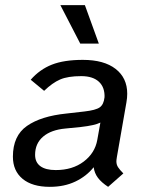

<svg xmlns="http://www.w3.org/2000/svg" viewBox="-20 -713 569 744"><path d="M433 -105Q431 -93 431 -88Q431 -75 437.5 -65Q444 -55 458 -41L399 11Q373 -6 359.5 -24Q346 -42 343 -65Q315 -30 272 -9.5Q229 11 173 11Q105 11 67.5 -20Q30 -51 30 -106Q30 -187 84.5 -225Q139 -263 237 -273L307 -281Q351 -286 366.5 -297Q382 -308 385 -336V-334Q387 -374 363.5 -396Q340 -418 295 -418Q243 -418 213 -405Q183 -392 151 -361L99 -404Q134 -444 181 -462.5Q228 -481 301 -481Q383 -481 428 -446Q473 -411 473 -350Q473 -334 470 -317ZM357 -171 369 -238Q347 -227 294 -221L234 -215Q178 -210 147 -183.5Q116 -157 116 -113Q116 -84 136.5 -69Q157 -54 196 -54Q261 -54 304.5 -87Q348 -120 357 -171ZM214 -693H309L363 -544H291Z"/></svg>

Font: KoHo Medium
Style: Italic
Weight: 500
Italic angle: -10°
Designer: Cadson Demak & Katatrad Team
Foundry: Cadson Demak Co.,Ltd.
Version: Version 1.000